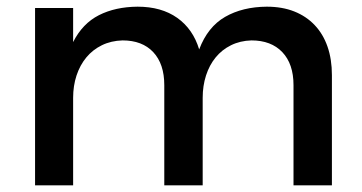

<svg xmlns="http://www.w3.org/2000/svg" viewBox="-20 -555 1083 575"><path d="M472 -300Q472 -363.5 439 -398.8Q406 -434 347 -434Q312.5 -433 285 -419.5Q257.5 -406 238.5 -383Q219.5 -360 209.2 -329Q199 -298 199 -262V0H85V-531H199V-429Q227 -484.5 276.2 -509.5Q325.5 -534.5 392 -535Q463.5 -535 510.8 -501.5Q558 -468 576.5 -407Q602 -474.5 654.2 -504.5Q706.5 -534.5 779 -535Q825 -535 861 -520.8Q897 -506.5 922.2 -480Q947.5 -453.5 960.8 -415.5Q974 -377.5 974 -330V0H859V-300Q859 -363.5 825.5 -398.8Q792 -434 733 -434Q699 -433 671.8 -419.5Q644.5 -406 625.8 -383Q607 -360 597 -329Q587 -298 587 -262V0H472Z"/></svg>

Font: Argentum Sans
Style: Regular
Weight: 400
Designer: Julieta Ulanovsky, Owen Earl, Chris M. Simpson, Rasmus Andersson, Cristiano Sobral
Foundry: The Argentum Sans Project Authors
Version: Version 3.135; ttfautohint (v1.8.4.7-5d5b-dirty)